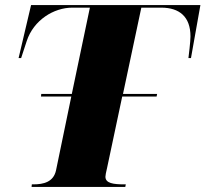

<svg xmlns="http://www.w3.org/2000/svg" viewBox="-20 -734 807 754"><path d="M104 0H472L474 -10H468C426 -10 394 -14 394 -40C394 -46 396 -55 401 -77L460 -355H595L597 -365H463L535 -704H613C685 -704 728 -668 728 -591C728 -570 721 -514 720 -506H730L767 -714H102L53 -506H63L85 -573C112 -655 191 -704 264 -704H333L262 -365H142L141 -355H260L200 -65C190 -19 151 -10 111 -10H105Z"/></svg>

Font: Noto Serif Display Black
Style: Italic
Weight: 900
Italic angle: -12°
Designer: Monotype Design Team
Foundry: Monotype Imaging Inc.
Version: Version 2.009